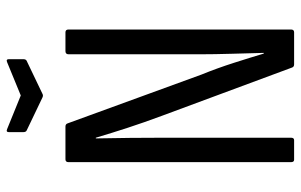

<svg xmlns="http://www.w3.org/2000/svg" viewBox="-176 -686 863 550"><g transform="rotate(-90 255.0 -411.5)"><path d="M72 0Q65 0 65 -9V-646Q65 -655 73 -655H167Q174 -655 176 -649L316 -265Q334 -221 349.5 -172.5Q365 -124 376 -87H378Q377 -127 375.5 -178Q374 -229 374 -269V-646Q374 -655 383 -655H437Q445 -655 445 -646V-9Q445 0 437 0H345Q338 0 336 -6L198 -378Q179 -429 163.5 -476.5Q148 -524 135 -568H133Q134 -522 134.5 -469.5Q135 -417 135 -372V-9Q135 0 128 0ZM250 -721 156 -766Q151 -768 151 -776V-817Q151 -826 160 -822L256 -783L351 -822Q360 -826 360 -817V-776Q360 -768 355 -766L261 -721Q256 -718 250 -721Z"/></g></svg>

Font: Sofia Sans Cond
Style: Regular
Weight: 400
Width: 3
Designer: Botio Nikoltchev, Ani Petrova
Foundry: lettersoup
Version: Version 4.100; ttfautohint (v1.8.3)